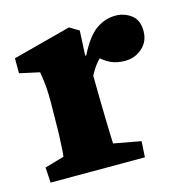

<svg xmlns="http://www.w3.org/2000/svg" viewBox="-74 -509 566 580"><g transform="rotate(-15 209.0 -219.0)"><path d="M15.6 0 12.7 -47.9 73.2 -65.4Q74.2 -69.3 75.2 -85Q76.2 -100.6 77.1 -121.6Q78.1 -142.6 78.1 -161.1L79.1 -234.4Q79.1 -261.7 77.6 -281.7Q76.2 -301.8 71.3 -330.1L8.8 -343.8V-390.6L190.4 -438.5L219.7 -420.9L215.8 -343.8L218.8 -342.8Q246.1 -397.5 274.4 -417Q302.7 -436.5 335 -436.5Q362.3 -436.5 383.8 -420.4Q405.3 -404.3 405.3 -370.1Q405.3 -336.9 382.3 -316.9Q359.4 -296.9 329.1 -296.9Q303.7 -296.9 284.2 -305.7Q264.6 -314.5 240.2 -338.9L271.5 -336.9Q256.8 -327.1 244.6 -311.5Q232.4 -295.9 223.6 -278.3L224.6 -205.1Q225.6 -166 226.1 -136.2Q226.6 -106.4 227.5 -88.4Q228.5 -70.3 228.5 -65.4L313.5 -49.8L310.5 0Z"/></g></svg>

Font: Crimson Pro ExtraBold
Style: Regular
Weight: 800
Designer: Jacques Le Bailly
Foundry: Baron von Fonthausen
Version: Version 1.003